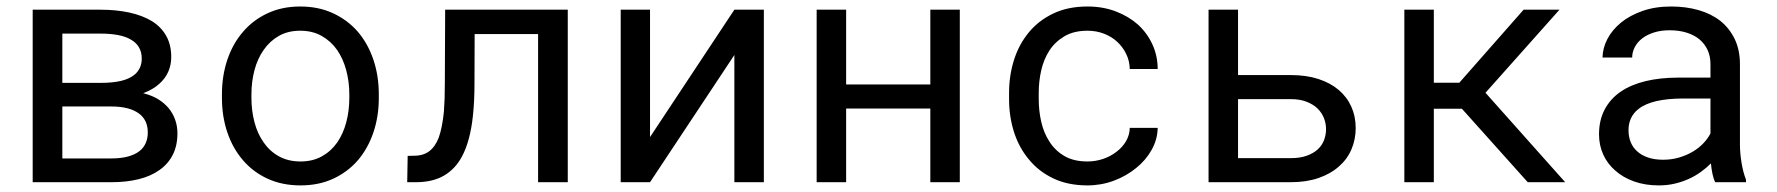

<svg xmlns="http://www.w3.org/2000/svg" viewBox="-20 -558 5441 588"><path d="M80.1 0H321.3Q367.7 0 405 -9.3Q442.4 -18.6 468.8 -37.6Q495.1 -56.2 509.3 -84.2Q523.4 -112.3 523.4 -149.9Q523.4 -171.4 516.6 -190.9Q509.8 -210.4 496.6 -226.6Q483.4 -242.2 465.1 -253.7Q446.8 -265.1 422.4 -271.5L418.5 -272.5Q433.6 -278.3 446.3 -285.6Q459 -293 468.8 -302.2Q486.3 -317.9 495.4 -338.6Q504.4 -359.4 504.4 -383.3Q504.4 -420.9 489 -448.2Q473.6 -475.6 445.3 -493.2Q416.5 -510.7 376.5 -519.5Q336.4 -528.3 287.6 -528.3H80.1ZM170.9 -231.9H321.3Q348.6 -231.9 369.6 -226.6Q390.6 -221.2 404.8 -210.9Q418.5 -201.2 425.5 -186.5Q432.6 -171.9 432.6 -152.8Q432.6 -134.3 426.3 -119.9Q419.9 -105.5 407.7 -95.7Q393.6 -84.5 371.8 -78.6Q350.1 -72.8 321.3 -72.8H170.9ZM170.9 -304.2V-455.1H287.6Q317.4 -455.1 341.1 -450.7Q364.7 -446.3 380.4 -437Q397 -427.7 405.5 -413.1Q414.1 -398.4 414.1 -378.4Q414.1 -363.3 408.7 -351.3Q403.3 -339.4 393.6 -330.6Q377.9 -316.9 351.6 -310.5Q325.2 -304.2 288.6 -304.2Z M659.7 -269V-258.3Q659.7 -201.2 676.3 -152.3Q692.9 -103.5 724.1 -67.4Q754.9 -31.2 799.6 -10.7Q844.2 9.8 900.4 9.8Q956.1 9.8 1000.5 -10.7Q1044.9 -31.2 1076.2 -67.4Q1106.9 -103.5 1123.5 -152.3Q1140.1 -201.2 1140.1 -258.3V-269Q1140.1 -326.2 1123.5 -375.2Q1106.9 -424.3 1076.2 -460.4Q1044.9 -496.6 1000.2 -517.3Q955.6 -538.1 899.4 -538.1Q843.8 -538.1 799.3 -517.3Q754.9 -496.6 724.1 -460.4Q692.9 -424.3 676.3 -375.2Q659.7 -326.2 659.7 -269ZM750 -258.3V-269Q750 -307.6 759.3 -343Q768.6 -378.4 787.6 -405.3Q806.2 -432.1 834 -448Q861.8 -463.9 899.4 -463.9Q937 -463.9 965.1 -448Q993.2 -432.1 1012.2 -405.3Q1030.8 -378.4 1040.3 -343Q1049.8 -307.6 1049.8 -269V-258.3Q1049.8 -219.2 1040.5 -183.8Q1031.2 -148.4 1012.7 -121.6Q993.7 -94.7 965.6 -79.1Q937.5 -63.5 900.4 -63.5Q862.8 -63.5 834.5 -79.1Q806.2 -94.7 787.6 -121.6Q768.6 -148.4 759.3 -183.8Q750 -219.2 750 -258.3Z M1718.8 -528.3H1343.3L1342.3 -302.2Q1342.3 -277.8 1341.6 -256.1Q1340.8 -234.4 1339.4 -215.3Q1336.9 -191.4 1333 -171.6Q1329.1 -151.9 1323.7 -136.7Q1313 -108.9 1294.7 -95Q1276.4 -81.1 1248.5 -81.1L1228.5 -80.6L1227.1 0H1253.4Q1305.2 0 1339.8 -20.3Q1374.5 -40.5 1395 -79.1Q1407.7 -103 1416 -134.3Q1424.3 -165.5 1428.2 -202.6Q1430.7 -225.1 1431.9 -250.2Q1433.1 -275.4 1433.1 -302.2L1433.6 -453.6H1627.9V0H1718.8Z M2229 -528.3 1970.7 -138.2V-528.3H1880.9V0H1970.7L2229 -389.6V0H2319.3V-528.3Z M2919.4 0V-528.3H2829.1V-299.3H2571.3V-528.3H2481V0H2571.3V-225.6H2829.1V0Z M3310.5 -63.5Q3268.1 -63.5 3239.5 -80.3Q3210.9 -97.2 3193.8 -124.5Q3176.3 -151.4 3168.7 -185.3Q3161.1 -219.2 3161.1 -253.9V-274.4Q3161.1 -308.6 3168.7 -342.3Q3176.3 -376 3193.8 -403.3Q3211.4 -430.2 3240 -447Q3268.6 -463.9 3310.5 -463.9Q3337.9 -463.9 3361.6 -454.6Q3385.3 -445.3 3402.3 -429.2Q3419.4 -413.1 3429.4 -391.8Q3439.5 -370.6 3439.9 -346.7H3525.4Q3525.4 -386.7 3509.3 -421.9Q3493.2 -457 3464.8 -482.9Q3436 -508.3 3396.7 -523.2Q3357.4 -538.1 3310.5 -538.1Q3250.5 -538.1 3205.6 -516.6Q3160.6 -495.1 3130.9 -459Q3100.6 -422.4 3085.4 -374.5Q3070.3 -326.7 3070.3 -274.4V-253.9Q3070.3 -201.2 3085.4 -153.6Q3100.6 -106 3130.9 -69.8Q3160.6 -33.2 3205.6 -11.7Q3250.5 9.8 3310.5 9.8Q3352.5 9.8 3391.1 -4.6Q3429.7 -19 3459.5 -43.5Q3489.3 -67.4 3507.1 -99.4Q3524.9 -131.3 3525.4 -166.5H3439.9Q3439.5 -144.5 3428.5 -125.7Q3417.5 -106.9 3399.4 -93.3Q3381.3 -79.1 3358.2 -71.3Q3335 -63.5 3310.5 -63.5Z M3771.5 -328.1V-528.3H3681.2V0H3933.1Q3980.5 0 4017.6 -12.7Q4054.7 -25.4 4080.1 -47.9Q4105.5 -69.8 4118.7 -100.3Q4131.8 -130.9 4131.8 -166Q4131.8 -201.7 4118.4 -231.4Q4105 -261.2 4079.6 -282.7Q4054.2 -304.2 4017.3 -316.2Q3980.5 -328.1 3933.1 -328.1ZM3771.5 -254.4H3933.1Q3961.4 -254.4 3981.7 -246.3Q4002 -238.3 4015.1 -225.6Q4028.3 -212.4 4034.7 -196Q4041 -179.7 4041 -162.6Q4041 -145 4034.9 -128.9Q4028.8 -112.8 4015.6 -100.6Q4002.4 -88.4 3981.9 -81.1Q3961.4 -73.7 3933.1 -73.7H3771.5Z M4457 -225.1 4658.7 0H4773.4L4529.3 -273.9L4755.9 -528.3H4646L4449.2 -304.7H4371.1V-528.3H4280.8V0H4371.1V-225.1Z M5232.9 0H5327.1V-7.8Q5318.4 -29.8 5313.5 -59.3Q5308.6 -88.9 5308.6 -115.2V-360.8Q5308.6 -405.3 5292.5 -438.5Q5276.4 -471.7 5248.5 -494.1Q5220.2 -516.1 5181.6 -527.1Q5143.1 -538.1 5098.1 -538.1Q5048.8 -538.1 5010 -524.4Q4971.2 -510.7 4944.3 -488.8Q4917 -466.3 4902.6 -438.5Q4888.2 -410.6 4887.7 -381.8H4978.5Q4978.5 -398.4 4986.6 -413.8Q4994.6 -429.2 5009.3 -440.4Q5023.9 -451.7 5045.2 -458.5Q5066.4 -465.3 5093.3 -465.3Q5122.1 -465.3 5145.3 -458Q5168.5 -450.7 5184.6 -437.5Q5200.7 -423.8 5209.5 -404.8Q5218.3 -385.7 5218.3 -361.8V-320.3H5119.6Q5064.5 -320.3 5019.8 -309.6Q4975.1 -298.8 4943.4 -277.3Q4911.6 -255.4 4894.3 -222.7Q4877 -189.9 4877 -146.5Q4877 -113.3 4889.9 -84.7Q4902.8 -56.2 4926.8 -35.6Q4950.2 -14.6 4984.1 -2.4Q5018.1 9.8 5060.1 9.8Q5085.9 9.8 5108.9 4.4Q5131.8 -1 5152.3 -10.3Q5172.4 -19.5 5189.2 -31.7Q5206.1 -43.9 5219.7 -57.6Q5221.2 -41 5224.4 -25.6Q5227.5 -10.3 5232.9 0ZM5073.2 -68.8Q5046.9 -68.8 5026.9 -75.7Q5006.8 -82.5 4993.7 -94.7Q4980.5 -106.4 4973.9 -123Q4967.3 -139.6 4967.3 -159.2Q4967.3 -179.7 4974.9 -195.8Q4982.4 -211.9 4997.1 -223.6Q5017.6 -240.2 5052.5 -248.3Q5087.4 -256.3 5134.3 -256.3H5218.3V-149.4Q5210.4 -133.8 5196.8 -119.4Q5183.1 -105 5164.6 -93.8Q5145.5 -82.5 5122.6 -75.7Q5099.6 -68.8 5073.2 -68.8Z"/></svg>

Font: RobotoMono Nerd Font
Style: Regular
Weight: 400
Monospace: yes
Designer: Google
Version: Version 3.000;Nerd Fonts 3.2.1